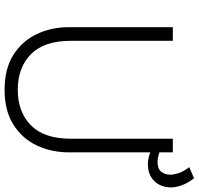

<svg xmlns="http://www.w3.org/2000/svg" viewBox="-34 -796 845 816"><g transform="rotate(90 388.0 -387.5)"><path d="M361 15Q272 15 213 -22.2Q154 -59.5 124.5 -121.5Q95 -183.5 95 -258V-700H153V-266Q153 -153 209.8 -97Q266.5 -41 361 -41Q455.5 -41 512.2 -97Q569 -153 569 -266V-700H627V-258Q627 -183.5 597.5 -121.5Q568 -59.5 509 -22.2Q450 15 361 15ZM677 -594Q653 -594 625 -604.8Q597 -615.5 573 -628V-665Q596.5 -654 622.8 -644.5Q649 -635 667 -635Q696.5 -635 709.2 -650.5Q722 -666 722 -690Q722 -703 715.5 -723.8Q709 -744.5 690 -770L737 -790Q756.5 -766 766.2 -740.2Q776 -714.5 776 -691Q776 -665 764.8 -643Q753.5 -621 731.5 -607.5Q709.5 -594 677 -594Z"/></g></svg>

Font: Geologica Cursive Thin
Style: Regular
Weight: 250
Designer: Sindre Bremnes, Frode Helland
Foundry: Monokrom Skriftforlag AS
Version: Version 1.010;gftools[0.9.28]